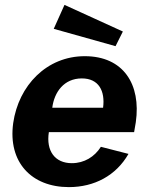

<svg xmlns="http://www.w3.org/2000/svg" viewBox="-20 -756 616 786"><path d="M244 -736 200 -638 453 -567 483 -627ZM180 -215H529L536 -256C558 -411 485 -526 327 -526C171 -526 56 -406 34 -252C12 -92 109 10 262 10C366 10 455 -37 506 -126L393 -155C367 -114 325 -88 274 -88C205 -88 168 -138 180 -215ZM194 -315C202 -379 242 -435 315 -435C384 -435 411 -384 402 -315Z"/></svg>

Font: United Sans
Style: Bold Italic
Weight: 700
Italic angle: -8°
Designer: Pablo Impallari, Rodrigo Fuenzalida (Modified by Dan O. Williams)
Version: Version 1.000;PS 001.000;hotconv 1.0.88;makeotf.lib2.5.64775